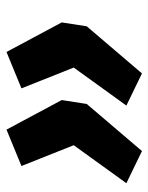

<svg xmlns="http://www.w3.org/2000/svg" viewBox="47 -565 457 591"><g transform="rotate(90 275.5 -269.5)"><path d="M140 -61 49 -231 61 -308 206 -478 305 -430 188 -268 252 -107ZM379 -61 288 -231 300 -308 445 -478 544 -430 427 -268 491 -107Z"/></g></svg>

Font: Nunito Sans 7pt ExtraBold
Style: Italic
Weight: 800
Italic angle: -9°
Designer: Vernon Adams
Foundry: Vernon Adams
Version: Version 3.101;gftools[0.9.27]